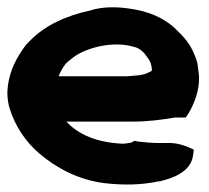

<svg xmlns="http://www.w3.org/2000/svg" viewBox="-23 -502 567 521"><path d="M-3 -252C-3 -236 -1 -222 3 -208C18 -160 46 -118 83 -86C129 -47 188 -14 261 -5C312 1 362 0 408 -10H410H411C443 -18 495 -34 501 -81L503 -96L487 -103C475 -108 457 -114 436 -114H407C388 -114 368 -116 351 -118L342 -120L333 -115C332 -115 324 -113 311 -112C239 -115 190 -137 157 -172H336C379 -172 415 -177 451 -183H481L489 -195C503 -219 519 -256 517 -296L514 -321C513 -333 509 -344 504 -355C493 -383 475 -403 456 -421C423 -454 379 -472 326 -479C292 -484 252 -484 220 -473C158 -460 98 -433 58 -391C51 -385 43 -375 36 -364C15 -333 -1 -297 -3 -253ZM136 -295C140 -305 145 -315 153 -326C157 -332 163 -336 174 -345C208 -372 285 -393 343 -374H344C357 -370 368 -360 378 -345C385 -336 388 -326 389 -315V-310C380 -305 371 -300 356 -298L333 -296H332C327 -295 322 -295 315 -295Z"/></svg>

Font: SolarCharger
Style: 1050
Weight: 1000
Designer: Mew Too
Foundry: Cannot Into Space Fonts/KineticPlasma Fonts
Version: Version 1.100